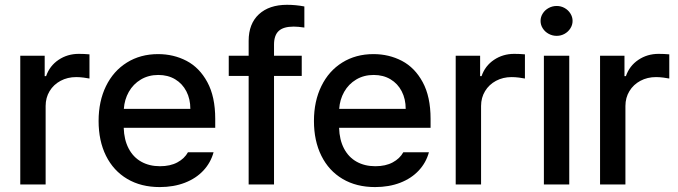

<svg xmlns="http://www.w3.org/2000/svg" viewBox="-20 -760 2792 791"><path d="M63.5 -530.3H164.1V-446.3H169.9Q184.6 -488.8 221.2 -513.4Q257.8 -538.1 304.7 -538.1Q327.1 -538.1 348.6 -536.1V-436.5Q339.8 -438.5 324 -440.4Q308.1 -442.4 293.9 -442.4Q258.3 -442.4 229.5 -427Q200.7 -411.6 184.3 -384.5Q168 -357.4 168 -323.2V0H63.5Z M386.2 -261.7Q386.2 -342.8 416.7 -405.3Q447.3 -467.8 502.9 -502.4Q558.6 -537.1 631.3 -537.1Q695.3 -537.1 748.5 -509.3Q801.8 -481.4 834.2 -421.6Q866.7 -361.8 866.7 -270.5V-233.4H489.7Q491.2 -184.1 510 -148.2Q528.8 -112.3 562 -93.8Q595.2 -75.2 639.2 -75.2Q681.6 -75.2 710.9 -91.1Q740.2 -106.9 754.4 -132.8H859.9Q848.1 -89.8 817.9 -57.4Q787.6 -24.9 741.5 -7.1Q695.3 10.7 638.2 10.7Q561 10.7 504.2 -22.9Q447.3 -56.6 416.7 -118.2Q386.2 -179.7 386.2 -261.7ZM764.2 -311.5Q764.2 -352.1 747.8 -383.8Q731.4 -415.5 701.7 -433.3Q671.9 -451.2 632.3 -451.2Q591.8 -451.2 560.3 -432.4Q528.8 -413.6 510.7 -381.6Q492.7 -349.6 490.2 -311.5Z M1223.1 -447.3H1108.9V0H1004.4V-447.3H922.4V-530.3H1004.4V-591.8Q1004.4 -662.1 1046.6 -701.2Q1088.9 -740.2 1162.6 -740.2Q1198.2 -740.2 1233.9 -733.4V-646.5Q1208 -650.4 1189.9 -650.4Q1147.9 -650.4 1128.4 -632.6Q1108.9 -614.7 1108.9 -576.2V-530.3H1223.1Z M1273.4 -261.7Q1273.4 -342.8 1304 -405.3Q1334.5 -467.8 1390.1 -502.4Q1445.8 -537.1 1518.6 -537.1Q1582.5 -537.1 1635.7 -509.3Q1689 -481.4 1721.4 -421.6Q1753.9 -361.8 1753.9 -270.5V-233.4H1377Q1378.4 -184.1 1397.2 -148.2Q1416 -112.3 1449.2 -93.8Q1482.4 -75.2 1526.4 -75.2Q1568.8 -75.2 1598.1 -91.1Q1627.4 -106.9 1641.6 -132.8H1747.1Q1735.4 -89.8 1705.1 -57.4Q1674.8 -24.9 1628.7 -7.1Q1582.5 10.7 1525.4 10.7Q1448.2 10.7 1391.4 -22.9Q1334.5 -56.6 1304 -118.2Q1273.4 -179.7 1273.4 -261.7ZM1651.4 -311.5Q1651.4 -352.1 1635 -383.8Q1618.7 -415.5 1588.9 -433.3Q1559.1 -451.2 1519.5 -451.2Q1479 -451.2 1447.5 -432.4Q1416 -413.6 1397.9 -381.6Q1379.9 -349.6 1377.4 -311.5Z M1857.4 -530.3H1958V-446.3H1963.9Q1978.5 -488.8 2015.1 -513.4Q2051.8 -538.1 2098.6 -538.1Q2121.1 -538.1 2142.6 -536.1V-436.5Q2133.8 -438.5 2117.9 -440.4Q2102.1 -442.4 2087.9 -442.4Q2052.2 -442.4 2023.4 -427Q1994.6 -411.6 1978.3 -384.5Q1961.9 -357.4 1961.9 -323.2V0H1857.4Z M2220.7 -530.3H2325.2V0H2220.7ZM2207 -673.8Q2207 -690.4 2216.1 -704.6Q2225.1 -718.8 2240.5 -727.1Q2255.9 -735.4 2273.4 -735.4Q2291 -735.4 2305.9 -727.1Q2320.8 -718.8 2329.8 -704.6Q2338.9 -690.4 2338.9 -673.8Q2338.9 -657.2 2329.8 -643.1Q2320.8 -628.9 2305.9 -620.6Q2291 -612.3 2273.4 -612.3Q2255.9 -612.3 2240.5 -620.6Q2225.1 -628.9 2216.1 -643.1Q2207 -657.2 2207 -673.8Z M2452.1 -530.3H2552.7V-446.3H2558.6Q2573.2 -488.8 2609.9 -513.4Q2646.5 -538.1 2693.4 -538.1Q2715.8 -538.1 2737.3 -536.1V-436.5Q2728.5 -438.5 2712.6 -440.4Q2696.8 -442.4 2682.6 -442.4Q2647 -442.4 2618.2 -427Q2589.4 -411.6 2573 -384.5Q2556.6 -357.4 2556.6 -323.2V0H2452.1Z"/></svg>

Font: Pretendard Std Medium
Style: Regular
Weight: 500
Designer: Base glyphs from Inter by Rasmus Andersson; Hangeul glyphs from Noto Sans CJK(Source Han Sans) by Jang Soo-young and Kan
Foundry: Kil Hyung-jin
Version: Version 1.309